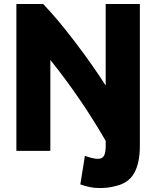

<svg xmlns="http://www.w3.org/2000/svg" viewBox="-20 -734 782 961"><path d="M509 -4V-29Q386 -242 232 -434V21H62V-714H196Q267 -640 354 -526Q441 -412 509 -306V-714H680V-4Q680 83 651 133.5Q622 184 555 198Q519 208 473 207Q433 207 382 189L405 46Q446 61 470 61Q492 61 500.5 45.5Q509 30 509 -4Z"/></svg>

Font: Repo
Style: ExtraBold
Weight: 800
Designer: Stefan Peev
Foundry: Context Ltd
Version: Version 001.000